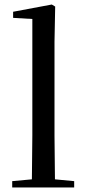

<svg xmlns="http://www.w3.org/2000/svg" viewBox="-20 -829 380 849"><path d="M120 0H308V-28L223 -36L221 -230V-644L224 -800L209 -809L38 -777V-750L123 -745V-230L121 -36L34 -28V0Z"/></svg>

Font: Noto Serif JP Medium
Style: Regular
Weight: 500
Designer: Ryoko NISHIZUKA 西塚涼子 (kana & ideographs); Frank Grießhammer (Latin, Greek & Cyrillic); Wenlong ZHANG 张文龙 (bopomofo); San
Foundry: Adobe
Version: Version 2.001;hotconv 1.1.0;makeotfexe 2.6.0